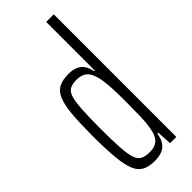

<svg xmlns="http://www.w3.org/2000/svg" viewBox="-245 -779 823 823"><g transform="rotate(-45 166.5 -367.5)"><path d="M150 8Q114 8 91.5 -3.5Q69 -15 57 -43.5Q45 -72 40 -123.5Q35 -175 35 -255Q35 -335 39.5 -386Q44 -437 56.5 -466Q69 -495 91.5 -506.5Q114 -518 149 -518Q174 -518 191.5 -511Q209 -504 220 -489Q231 -474 236 -448H240V-743H286V0H248L244 -68H239Q233 -35 219.5 -19Q206 -3 187.5 2.5Q169 8 150 8ZM161 -34Q191 -34 208.5 -50Q226 -66 232 -102Q238 -134 239 -173Q240 -212 240 -268Q240 -305 238.5 -338Q237 -371 233 -396Q225 -441 207 -458.5Q189 -476 157 -476Q133 -476 117.5 -468.5Q102 -461 94.5 -439Q87 -417 84 -372.5Q81 -328 81 -255Q81 -182 84 -137.5Q87 -93 95 -71Q103 -49 119 -41.5Q135 -34 161 -34Z"/></g></svg>

Font: Saira UltraCondensed Light
Style: Regular
Weight: 300
Width: 1
Designer: Hector Gatti with collaboration of the Omnibus-Type team
Foundry: Omnibus-Type
Version: Version 1.101